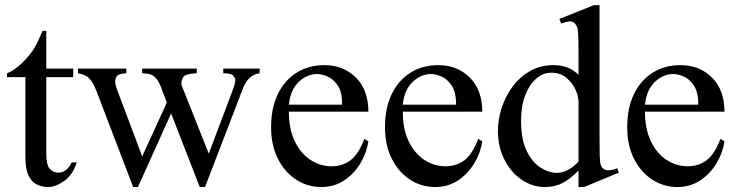

<svg xmlns="http://www.w3.org/2000/svg" viewBox="-20 -715 2874 749"><path d="M259.8 -81.5H279.3Q264.2 -32.2 230.2 -8.8Q196.3 14.6 167.5 14.6Q146.5 14.6 126 5.9Q105.5 -2.9 92.3 -28.3Q79.1 -53.7 79.1 -104V-414.1H7.3V-429.2Q27.3 -436.5 49.6 -454.8Q71.8 -473.1 90.8 -495.6Q99.6 -506.3 106.9 -516.8Q114.3 -527.3 123.3 -544.9Q132.3 -562.5 146 -594.7H160.6V-447.3H265.6V-414.1H160.6V-115.7Q160.6 -71.8 173.6 -57.1Q186.5 -42.5 205.1 -41.5Q223.1 -40.5 237.1 -51.5Q251 -62.5 259.8 -81.5Z M992.7 -447.3V-429.2Q949.2 -423.3 928.7 -372.6L779.8 14.6H759.3L647.5 -272.5L518.1 14.6H499.5L355.5 -361.8Q340.8 -398.4 327.1 -409.7Q316.9 -422.9 284.2 -429.2V-447.3H472.7V-429.2Q446.8 -427.7 438 -420.4Q429.7 -412.1 429.4 -398.4Q429.2 -384.8 438 -361.8L534.7 -105L630.9 -314.9L605.5 -381.3Q593.3 -410.6 574.7 -421.4Q564.5 -427.7 534.7 -429.2V-447.3H747.6V-429.2Q729.5 -428.2 717.3 -425.8Q705.1 -423.3 697.8 -418Q691.9 -412.1 688.7 -398.4Q685.5 -384.8 692.4 -372.6L794.4 -115.7L887.2 -361.8Q897.9 -388.2 897.9 -404.3Q897.9 -410.2 890.1 -419.7Q882.3 -429.2 851.1 -429.2V-447.3Z M1401.4 -173.3 1417 -163.6Q1410.6 -119.6 1386.5 -78.9Q1362.3 -38.1 1323.2 -11.7Q1284.2 14.6 1232.9 14.6Q1180.2 14.6 1135.7 -13.9Q1091.3 -42.5 1064.5 -95Q1037.6 -147.5 1037.6 -218.8Q1037.6 -294.4 1064.2 -348.6Q1090.8 -402.8 1137.7 -431.9Q1184.6 -460.9 1245.1 -460.9Q1319.3 -460.9 1368.2 -412.6Q1417 -364.3 1417 -279.3H1106.9Q1106.9 -212.4 1129.4 -165Q1151.9 -117.7 1189.2 -92.5Q1226.6 -67.4 1270 -66.4Q1313.5 -65.4 1345.7 -88.6Q1377.9 -111.8 1401.4 -173.3ZM1106.9 -306.6H1314.9Q1314.9 -356 1297.4 -381.8Q1279.8 -407.7 1256.8 -417Q1233.9 -426.3 1217.8 -426.3Q1178.2 -426.3 1145.5 -395.5Q1112.8 -364.7 1106.9 -306.6Z M1845.7 -173.3 1861.3 -163.6Q1855 -119.6 1830.8 -78.9Q1806.6 -38.1 1767.6 -11.7Q1728.5 14.6 1677.2 14.6Q1624.5 14.6 1580.1 -13.9Q1535.6 -42.5 1508.8 -95Q1481.9 -147.5 1481.9 -218.8Q1481.9 -294.4 1508.5 -348.6Q1535.2 -402.8 1582 -431.9Q1628.9 -460.9 1689.5 -460.9Q1763.7 -460.9 1812.5 -412.6Q1861.3 -364.3 1861.3 -279.3H1551.3Q1551.3 -212.4 1573.7 -165Q1596.2 -117.7 1633.5 -92.5Q1670.9 -67.4 1714.4 -66.4Q1757.8 -65.4 1790 -88.6Q1822.3 -111.8 1845.7 -173.3ZM1551.3 -306.6H1759.3Q1759.3 -356 1741.7 -381.8Q1724.1 -407.7 1701.2 -417Q1678.2 -426.3 1662.1 -426.3Q1622.6 -426.3 1589.8 -395.5Q1557.1 -364.7 1551.3 -306.6Z M2394 -41.5 2258.8 14.6H2236.8V-49.8Q2207 -18.6 2176.3 -2Q2145.5 14.6 2106.4 14.6Q2057.1 14.6 2015.1 -13.9Q1973.1 -42.5 1947.8 -92.3Q1922.4 -142.1 1922.4 -205.1Q1922.4 -248.5 1936.8 -293.5Q1951.2 -338.4 1979 -376.2Q2006.8 -414.1 2047.1 -437.5Q2087.4 -460.9 2139.6 -460.9Q2199.2 -460.9 2236.8 -423.3V-506.3Q2236.8 -556.2 2235.6 -579.1Q2234.4 -602.1 2231 -610.4Q2227.5 -618.7 2221.7 -624.5Q2213.4 -632.8 2200.9 -631.6Q2188.5 -630.4 2168.9 -623.5L2162.1 -641.1L2296.4 -694.8H2318.8V-177.2Q2318.8 -129.4 2319.6 -105.5Q2320.3 -81.5 2323.7 -71.8Q2327.1 -62 2334 -56.6Q2349.1 -43.9 2388.2 -58.6ZM2236.8 -84.5V-315.9Q2236.8 -340.3 2224.4 -366.7Q2211.9 -393.1 2189 -411.9Q2166 -430.7 2133.8 -431.2Q2101.1 -432.6 2073.5 -409.7Q2045.9 -386.7 2029.3 -344.2Q2012.7 -301.8 2012.7 -244.1Q2012.7 -171.9 2034.2 -127.2Q2055.7 -82.5 2087.4 -62Q2119.1 -41.5 2150.4 -40.5Q2195.3 -40.5 2236.8 -84.5Z M2790.5 -173.3 2806.2 -163.6Q2799.8 -119.6 2775.6 -78.9Q2751.5 -38.1 2712.4 -11.7Q2673.3 14.6 2622.1 14.6Q2569.3 14.6 2524.9 -13.9Q2480.5 -42.5 2453.6 -95Q2426.8 -147.5 2426.8 -218.8Q2426.8 -294.4 2453.4 -348.6Q2480 -402.8 2526.9 -431.9Q2573.7 -460.9 2634.3 -460.9Q2708.5 -460.9 2757.3 -412.6Q2806.2 -364.3 2806.2 -279.3H2496.1Q2496.1 -212.4 2518.6 -165Q2541 -117.7 2578.4 -92.5Q2615.7 -67.4 2659.2 -66.4Q2702.6 -65.4 2734.9 -88.6Q2767.1 -111.8 2790.5 -173.3ZM2496.1 -306.6H2704.1Q2704.1 -356 2686.5 -381.8Q2668.9 -407.7 2646 -417Q2623 -426.3 2606.9 -426.3Q2567.4 -426.3 2534.7 -395.5Q2502 -364.7 2496.1 -306.6Z"/></svg>

Font: BabelStone Roman
Style: Regular
Weight: 400
Designer: Walt Agee, Victor Gaultney, Peter Martin, Debbi Hosken, Becca Hirsbrunner (SIL); Andrew West (BabelStone)
Foundry: BabelStone
Version: Version 16.000